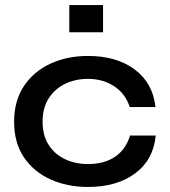

<svg xmlns="http://www.w3.org/2000/svg" viewBox="-20 -731 674 762"><path d="M598 -193Q589 -97 516.5 -43Q444 11 329 11Q247 11 180.5 -19Q114 -49 75 -106.5Q36 -164 36 -248Q36 -331 75 -389.5Q114 -448 180.5 -478.5Q247 -509 329 -509Q443 -509 515 -455Q587 -401 597 -306H495Q478 -359 433.5 -388.5Q389 -418 329 -418Q280 -418 239 -398.5Q198 -379 173.5 -341Q149 -303 149 -248Q149 -193 173.5 -155.5Q198 -118 238.5 -99Q279 -80 329 -80Q395 -80 437.5 -109.5Q480 -139 496 -193ZM389 -711V-603H255V-711Z"/></svg>

Font: Syne SemiBold
Style: Regular
Weight: 600
Designer: Lucas Descroix
Foundry: Bonjour Monde
Version: Version 2.200; ttfautohint (v1.8.4)